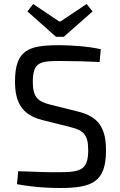

<svg xmlns="http://www.w3.org/2000/svg" viewBox="-20 -928 601 960"><path d="M443 -871 413 -908 283 -821H275L146 -908L117 -871L260 -744H299ZM334 -292C394 -277 421 -258 421 -178C421 -83 388 -67 282 -67C225 -66 188 -68 71 -72L65 -7C159 10 234 12 279 12C440 12 510 -17 510 -176C510 -283 477 -344 371 -370L231 -405C170 -420 144 -442 144 -518C144 -620 183 -623 283 -623C347 -623 420 -621 478 -618L484 -682C415 -697 344 -701 279 -702C125 -702 55 -681 55 -520C55 -415 91 -353 191 -328Z"/></svg>

Font: SnT
Style: Regular
Weight: 400
Designer: Natanael Gama
Version: Version 1.001;PS 001.001;hotconv 1.0.70;makeotf.lib2.5.58329